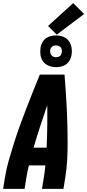

<svg xmlns="http://www.w3.org/2000/svg" viewBox="-20 -1215 561 1235"><path d="M0 0 12 -74Q21 -130 37 -185.5Q53 -241 70.5 -296.5Q88 -352 108 -407Q128 -462 149 -516.5Q170 -571 192 -626Q214 -681 236 -735H395Q399 -681 403 -626Q407 -571 409.5 -516.5Q412 -462 413.5 -407Q415 -352 415 -296.5Q415 -241 412 -185Q409 -129 400 -74L388 0H250L262 -74Q265 -93 267.5 -112.5Q270 -132 272 -151H166Q161 -132 157 -112.5Q153 -93 150 -74L138 0ZM196 -265H280Q283 -334 284 -402.5Q285 -471 284 -539Q261 -471 238.5 -402.5Q216 -334 196 -265ZM340 -783Q316 -783 293.5 -792Q271 -801 257.5 -819Q244 -837 240.5 -861Q237 -885 241 -910Q243 -926 252 -942Q261 -958 275.5 -968.5Q290 -979 307 -983Q324 -987 340 -987Q356 -987 372 -983.5Q388 -980 401 -971.5Q414 -963 423 -951Q432 -939 436.5 -924Q441 -909 442 -893Q443 -877 440 -860Q437 -844 428.5 -828Q420 -812 405.5 -801.5Q391 -791 374 -787Q357 -783 340 -783ZM340 -847Q346 -847 352.5 -848.5Q359 -850 364.5 -854Q370 -858 373 -864Q376 -870 377 -876Q379 -885 377.5 -894Q376 -903 371 -909.5Q366 -916 357.5 -919.5Q349 -923 340 -923Q334 -923 328 -921.5Q322 -920 316.5 -916Q311 -912 307.5 -906Q304 -900 303 -894Q302 -885 303.5 -876Q305 -867 310 -860.5Q315 -854 323 -850.5Q331 -847 340 -847ZM345 -992 289 -1048 451 -1195 521 -1125Z"/></svg>

Font: Iosevka Curly Heavy Oblique
Style: Regular
Weight: 900
Italic angle: -9°
Monospace: yes
Designer: Belleve Invis
Foundry: Belleve Invis
Version: Version 11.1.0; ttfautohint (v1.8.3)